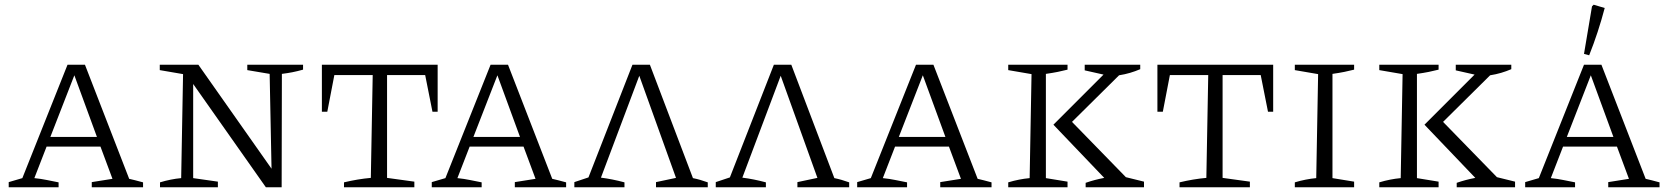

<svg xmlns="http://www.w3.org/2000/svg" viewBox="-20 -796 7091 816"><path d="M529 -36Q545 -32 554 -30Q563 -28 588 -21V0H370V-22L458 -36L407 -173H178L126 -39Q155 -36 179 -31Q203 -26 229 -21V0H17V-22L75 -39L267 -521H341ZM194 -214H392L296 -476Z M1031 -521H1268V-500Q1243 -493 1222.5 -489Q1202 -485 1178 -482L1177 0H1110L801 -439V-39L906 -24V0H660V-21Q683 -28 705.5 -32.5Q728 -37 750 -39L758 -481L659 -498V-521H823L1134 -79L1126 -482L1031 -498Z M1840 -521V-321H1818L1787 -477H1625V-40L1741 -24V0H1442V-21Q1500 -35 1556 -40L1564 -477H1401L1371 -321H1348V-521Z M2327 -36Q2343 -32 2352 -30Q2361 -28 2386 -21V0H2168V-22L2256 -36L2205 -173H1976L1924 -39Q1953 -36 1977 -31Q2001 -26 2027 -21V0H1815V-22L1873 -39L2065 -521H2139ZM1992 -214H2190L2094 -476Z M2421 0V-22L2481 -42L2668 -521H2742L2925 -39Q2955 -33 2988 -21V0H2768V-22L2853 -40L2697 -474L2534 -41Q2558 -38 2583 -33Q2608 -28 2634 -21V0Z M3022 0V-22L3082 -42L3269 -521H3343L3526 -39Q3556 -33 3589 -21V0H3369V-22L3454 -40L3298 -474L3135 -41Q3159 -38 3184 -33Q3209 -28 3235 -21V0Z M4135 -36Q4151 -32 4160 -30Q4169 -28 4194 -21V0H3976V-22L4064 -36L4013 -173H3784L3732 -39Q3761 -36 3785 -31Q3809 -26 3835 -21V0H3623V-22L3681 -39L3873 -521H3947ZM3800 -214H3998L3902 -476Z M4265 0V-21Q4288 -28 4311 -32.5Q4334 -37 4356 -39L4364 -481L4265 -498V-521H4517V-500Q4498 -495 4475.5 -490.5Q4453 -486 4425 -482V-39L4517 -24V0ZM4594 0V-19Q4631 -32 4673 -40L4457 -266L4670 -479L4590 -497V-521H4826V-502Q4805 -493 4783 -486.5Q4761 -480 4736 -476L4536 -278L4765 -43L4842 -24V0Z M5391 -521V-321H5369L5338 -477H5176V-40L5292 -24V0H4993V-21Q5051 -35 5107 -40L5115 -477H4952L4922 -321H4899V-521Z M5483 0V-21Q5506 -28 5529 -32.5Q5552 -37 5574 -39L5582 -481L5483 -498V-521H5735V-500Q5716 -495 5693.5 -490.5Q5671 -486 5643 -482V-39L5735 -24V0Z M5842 0V-21Q5865 -28 5888 -32.5Q5911 -37 5933 -39L5941 -481L5842 -498V-521H6094V-500Q6075 -495 6052.5 -490.5Q6030 -486 6002 -482V-39L6094 -24V0ZM6171 0V-19Q6208 -32 6250 -40L6034 -266L6247 -479L6167 -497V-521H6403V-502Q6382 -493 6360 -486.5Q6338 -480 6313 -476L6113 -278L6342 -43L6419 -24V0Z M6974 -36Q6990 -32 6999 -30Q7008 -28 7033 -21V0H6815V-22L6903 -36L6852 -173H6623L6571 -39Q6600 -36 6624 -31Q6648 -26 6674 -21V0H6462V-22L6520 -39L6712 -521H6786ZM6639 -214H6837L6741 -476ZM6734 -561 6712 -567 6746 -769 6753 -776 6800 -762Q6773 -659 6734 -561Z"/></svg>

Font: Piazzolla SC Light
Style: Regular
Weight: 300
Designer: Juan Pablo del Peral
Foundry: Huerta Tipografica
Version: Version 1.330